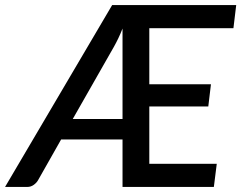

<svg xmlns="http://www.w3.org/2000/svg" viewBox="-56 -740 955 760"><path d="M868 -628.5H535V-406.5H779L768.5 -318.5H535V-91.5H802L790.5 0H429V-188H186L94.5 -26.5Q88.5 -16 77.2 -8Q66 0 51.5 0H-36L388 -720H879ZM232 -269H429V-627Q421 -606.5 412.5 -588.8Q404 -571 395 -555Z"/></svg>

Font: Lato Semibold
Style: Italic
Weight: 600
Italic angle: -7°
Designer: Lukasz Dziedzic
Foundry: tyPoland Lukasz Dziedzic
Version: Version 2.006; 2014-01-15